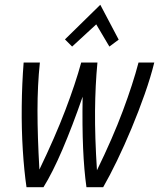

<svg xmlns="http://www.w3.org/2000/svg" viewBox="-20 -784 666 804"><path d="M91 0Q81 -68 75.5 -155.5Q70 -243 71 -338Q72 -433 79 -522H147Q137 -428 137 -320.5Q137 -213 145 -74Q211 -211 253.5 -322.5Q296 -434 320 -522H388Q379 -428 378 -320Q377 -212 386 -71Q452 -206 494.5 -320Q537 -434 560 -522H626Q611 -461 586 -390Q561 -319 531 -247Q501 -175 470 -111Q439 -47 412 0H342Q332 -71 328 -163Q324 -255 326 -379Q283 -255 241.5 -158Q200 -61 162 0ZM282 -589 252 -619 400 -764 477 -618 438 -589 383 -682Z"/></svg>

Font: Ubuntu Sans Condensed
Style: Italic
Weight: 400
Width: 3
Italic angle: -13.5°
Designer: Dalton Maag Ltd
Foundry: Dalton Maag Ltd
Version: Version 1.006; ttfautohint (v1.8.4.7-5d5b)